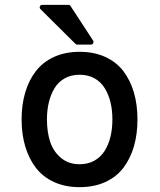

<svg xmlns="http://www.w3.org/2000/svg" viewBox="-20 -752 658 789"><path d="M307.1 17.1Q248 17.1 202.1 -3.9Q156.2 -24.9 127.4 -62.5Q98.6 -100.1 83.7 -150.4Q68.8 -200.7 68.8 -261.2Q68.8 -321.8 83.7 -372.1Q98.6 -422.4 127.4 -459.7Q156.2 -497.1 202.1 -518.1Q248 -539.1 307.1 -539.1Q366.7 -539.1 412.6 -518.1Q458.5 -497.1 487.1 -459.5Q515.6 -421.9 530.3 -371.8Q544.9 -321.8 544.9 -261.2Q544.9 -200.7 530.3 -150.4Q515.6 -100.1 487.1 -62.5Q458.5 -24.9 412.6 -3.9Q366.7 17.1 307.1 17.1ZM172.9 -261.2Q172.9 -210 186 -169.7Q199.2 -129.4 230.5 -103.3Q261.7 -77.1 307.1 -77.1Q341.8 -77.1 368.2 -92Q394.5 -106.9 410.4 -132.6Q426.3 -158.2 434.1 -190.7Q441.9 -223.1 441.9 -261.2Q441.9 -299.3 434.1 -331.5Q426.3 -363.8 410.4 -389.6Q394.5 -415.5 368.2 -430.2Q341.8 -444.8 307.1 -444.8Q272.5 -444.8 246.1 -430.2Q219.7 -415.5 204.1 -389.6Q188.5 -363.8 180.7 -331.5Q172.9 -299.3 172.9 -261.2ZM146 -714.8Q141.6 -719.2 144 -725.6Q146.5 -731.9 152.8 -731.9H262.2Q267.6 -731.9 270 -727.1L362.8 -585Q365.7 -580.1 363 -574.5Q360.4 -568.8 354 -568.8H296.9Q293 -568.8 290 -571.8Z"/></svg>

Font: Fragment Mono SemBd
Style: Regular
Weight: 600
Designer: Wei Huang based on Nimbus Sans by URW Studio, based on Helvetica by Max Miedinger.
Foundry: Wei Huang
Version: Version 1.011